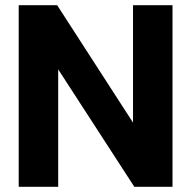

<svg xmlns="http://www.w3.org/2000/svg" viewBox="-20 -719 736 739"><path d="M52 -699H200L492 -247V-699H644V0H497L204 -452V0H52Z"/></svg>

Font: Prompt SemiBold
Style: Regular
Weight: 600
Designer: Katatrad Team
Foundry: CadsonDemak
Version: Version 1.000